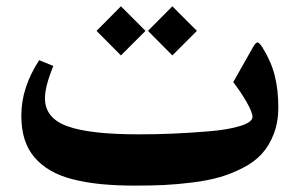

<svg xmlns="http://www.w3.org/2000/svg" viewBox="-20 -559 941 607"><path d="M439.9 -461.4 362.3 -383.8 285.2 -461.4 362.3 -539.1ZM447.8 -461.4 524.9 -539.1 602.5 -461.4 524.9 -383.8ZM406.2 27.8Q346.2 27.8 298.1 22.9Q250 18.1 209.2 7.6Q168.5 -2.9 138.9 -20.3Q109.4 -37.6 88.6 -62Q67.9 -86.4 57.6 -119.1Q47.4 -151.9 47.4 -193.4Q47.4 -282.7 104 -368.7L148.4 -350.6Q122.1 -285.2 122.1 -248.5Q122.1 -185.5 193.1 -159.9Q264.2 -134.3 417.5 -134.3Q471.2 -134.3 524.7 -136.5Q578.1 -138.7 639.9 -143.8Q701.7 -148.9 740 -160.9Q778.3 -172.9 778.3 -189.5Q778.3 -204.1 759 -237.5Q739.7 -271 717.3 -299.3L777.8 -406.2Q787.6 -424.3 793.5 -424.8Q799.3 -425.3 809.6 -409.2Q836.9 -365.7 848.4 -320.6Q859.9 -275.4 859.9 -219.7Q859.9 -172.9 845.5 -135.5Q831.1 -98.1 807.6 -72.5Q784.2 -46.9 748 -28.3Q711.9 -9.8 674.8 1Q637.7 11.7 588.9 17.8Q540 23.9 499 25.9Q458 27.8 406.2 27.8Z"/></svg>

Font: Parastoo FD
Style: Bold-FD
Weight: 700
Foundry: Saber Rastikerdar (saber.rastikerdar@gmail.com)
Version: Version 2.0.1